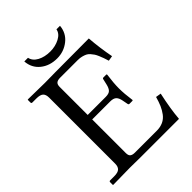

<svg xmlns="http://www.w3.org/2000/svg" viewBox="-229 -916 1029 1029"><g transform="rotate(-45 285.0 -401.5)"><path d="M415 -803.7Q410.6 -752.4 371.3 -721.4Q332 -690.4 280.8 -690.4Q224.6 -690.4 186.5 -721.2Q148.4 -752 144.5 -803.7H172.4Q178.2 -775.4 208.7 -759Q239.3 -742.7 280.8 -742.7Q319.8 -742.7 351.6 -759.3Q383.3 -775.9 388.2 -803.7ZM353 -606.4H218.3Q199.7 -606.4 190.9 -598.9Q182.1 -591.3 182.1 -573.7V-360.8H318.8Q343.3 -360.8 353.5 -371.3Q363.8 -381.8 369.1 -405.3L376 -435.1Q377 -443.4 383.3 -443.4H405.3Q408.7 -443.4 408.7 -439Q400.9 -381.8 400.9 -343.8Q400.9 -302.7 408.7 -248L406.2 -244.6H383.3Q376 -244.6 375 -252L369.1 -282.7Q364.7 -305.7 353.8 -316.2Q342.8 -326.7 318.8 -326.7H182.1V-71.8Q182.1 -53.2 191.2 -46.1Q200.2 -39.1 218.3 -39.1H383.8Q411.1 -39.1 432.4 -48.8Q453.6 -58.6 468 -77.9Q482.4 -97.2 491.7 -118.7Q501 -140.1 509.3 -169.9L539.6 -165Q518.6 -68.4 513.2 0H219.2L141.6 -1L13.7 1L12.2 -1V-21Q12.2 -27.8 20 -27.8H49.8Q78.6 -27.8 90.1 -38.8Q101.6 -49.8 101.6 -71.8V-572.8Q101.6 -596.7 89.8 -607.2Q78.1 -617.7 49.8 -617.7H20Q12.2 -617.7 12.2 -624.5V-644.5L14.2 -646.5L142.1 -644.5L219.7 -645.5L476.1 -646.5Q482.4 -566.9 497.1 -491.2L467.8 -486.3Q461.9 -504.9 458.5 -514.9Q455.1 -524.9 448.7 -539.8Q442.4 -554.7 437 -562.7Q431.6 -570.8 423.1 -580.6Q414.6 -590.3 404.8 -595Q395 -599.6 381.8 -603Q368.7 -606.4 353 -606.4Z"/></g></svg>

Font: Libertinage
Style: b
Weight: 400
Designer: OSP
Foundry: OSP
Version: Version 1.0; 2008; OFL relea